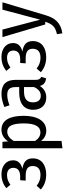

<svg xmlns="http://www.w3.org/2000/svg" viewBox="832 -1454 851 2554"><g transform="rotate(-90 1257.0 -176.5)"><path d="M219 -582C141 -582 83 -559 31 -518L77 -463C117 -490 151 -508 206 -508C261 -508 302 -483 302 -423C302 -362 259 -333 185 -333H137L132 -260H194C275 -260 326 -239 326 -167C326 -89 274 -63 207 -63C147 -63 107 -81 63 -114L14 -58C64 -15 126 13 213 13C335 13 428 -45 428 -165C428 -251 379 -291 289 -303C366 -324 402 -363 402 -429C402 -526 319 -582 219 -582Z M809 -582C744 -582 692 -550 654 -494L648 -569H562V229L660 217V-55C692 -12 738 14 796 14C924 14 994 -104 994 -286C994 -473 934 -582 809 -582ZM773 -64C725 -64 688 -91 660 -134V-420C689 -467 728 -505 783 -505C855 -505 893 -443 893 -285C893 -130 849 -64 773 -64Z M1472 -130V-397C1472 -515 1415 -582 1288 -582C1230 -582 1171 -568 1111 -543L1134 -475C1185 -495 1229 -505 1273 -505C1345 -505 1376 -473 1376 -393V-346H1303C1156 -346 1074 -280 1074 -159C1074 -55 1135 14 1238 14C1301 14 1355 -13 1391 -72C1405 -17 1439 4 1492 13L1512 -53C1486 -65 1472 -81 1472 -130ZM1260 -59C1206 -59 1173 -95 1173 -164C1173 -243 1221 -282 1315 -282H1376V-148C1349 -90 1313 -59 1260 -59Z M1779 -582C1701 -582 1643 -559 1591 -518L1637 -463C1677 -490 1711 -508 1766 -508C1821 -508 1862 -483 1862 -423C1862 -362 1819 -333 1745 -333H1697L1692 -260H1754C1835 -260 1886 -239 1886 -167C1886 -89 1834 -63 1767 -63C1707 -63 1667 -81 1623 -114L1574 -58C1624 -15 1686 13 1773 13C1895 13 1988 -45 1988 -165C1988 -251 1939 -291 1849 -303C1926 -324 1962 -363 1962 -429C1962 -526 1879 -582 1779 -582Z M2504 -569H2406L2273 -68L2141 -569H2041L2209 0H2245C2215 92 2182 134 2080 156L2091 228C2232 208 2296 129 2333 2Z"/></g></svg>

Font: Glow Sans SC Condensed Medium
Style: Regular
Weight: 600
Width: 3
Designer: Ryoko NISHIZUKA (kana, bopomofo & ideographs); Paul D. Hunt (Latin, Greek & Cyrillic); Sandoll Communications, Soo-young
Version: Version 0.93